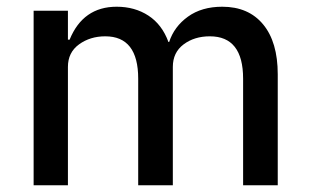

<svg xmlns="http://www.w3.org/2000/svg" viewBox="-20 -551 920 571"><path d="M80 0V-519H182V-433H187Q227 -531 327 -531Q381 -531 421.5 -504.5Q462 -478 481 -426H483Q498 -472 539 -501.5Q580 -531 641 -531Q719 -531 762.5 -478.5Q806 -426 806 -330V0H703V-317Q703 -443 604 -443Q558 -443 526 -419Q494 -395 494 -352V0H391V-317Q391 -443 293 -443Q248 -443 215 -419Q182 -395 182 -352V0Z"/></svg>

Font: Anuphan Medium
Style: Regular
Weight: 500
Designer: Mike Abbink, Paul van der Laan, Pieter van Rosmalen, Mint Tantisuwanna
Foundry: Bold Monday; Cadson Demak
Version: Version 3.002;hotconv 1.0.109;makeotfexe 2.5.65596